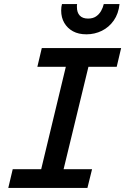

<svg xmlns="http://www.w3.org/2000/svg" viewBox="-20 -931 620 951"><path d="M21 0 43 -93H184L306 -600H165L187 -693H580L558 -600H418L295 -93H436L413 0ZM408 -761Q369 -761 341.5 -776Q314 -791 298.5 -817.5Q283 -844 283 -879Q283 -897 287 -911H362Q361 -908 361 -904.5Q361 -901 361 -896Q361 -869 375 -854Q389 -839 416 -839Q440 -839 455.5 -849.5Q471 -860 480.5 -876.5Q490 -893 494 -911H572Q567 -863 543.5 -829.5Q520 -796 484.5 -778.5Q449 -761 408 -761Z"/></svg>

Font: Ubuntu Sans Mono Medium
Style: Italic
Weight: 500
Italic angle: -13.5°
Monospace: yes
Designer: Dalton Maag Ltd
Foundry: Dalton Maag Ltd
Version: Version 1.006